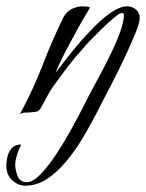

<svg xmlns="http://www.w3.org/2000/svg" viewBox="-98 -354 461 606"><path d="M-18 232Q-41 232 -59.5 215Q-78 198 -78 168Q-78 158 -75 142.5Q-72 127 -61.5 114.5Q-51 102 -31 102Q-39 117 -44.5 135.5Q-50 154 -50 166Q-50 182 -42.5 201.5Q-35 221 -13 221Q6 221 30.5 195.5Q55 170 80 132Q105 94 126.5 55Q148 16 163 -13.5Q178 -43 181 -49Q197 -79 216.5 -115.5Q236 -152 253.5 -188Q271 -224 282 -255.5Q293 -287 293 -307Q293 -313 286 -313Q280 -313 262.5 -298.5Q245 -284 225 -264.5Q205 -245 187.5 -227Q170 -209 164 -201Q139 -174 115.5 -143Q92 -112 71 -83Q59 -66 50 -48.5Q41 -31 30 -12Q25 -3 16.5 -1.5Q8 0 -6 1Q-16 1 -22 1.5Q-28 2 -35 6Q8 -74 36.5 -148.5Q65 -223 102 -299Q113 -319 130 -326.5Q147 -334 163 -334Q176 -334 186 -331Q183 -324 170.5 -303.5Q158 -283 144 -257Q134 -239 114 -201.5Q94 -164 77 -124Q86 -135 105 -160Q124 -185 149 -214.5Q174 -244 201.5 -271.5Q229 -299 255.5 -316.5Q282 -334 303 -334Q319 -334 331 -324Q343 -314 343 -297Q343 -284 332 -256Q321 -228 304.5 -192Q288 -156 270.5 -121Q253 -86 239 -60Q225 -32 205.5 5.5Q186 43 162.5 82.5Q139 122 110.5 156Q82 190 50 211Q18 232 -18 232Z"/></svg>

Font: Birthstone
Style: Regular
Weight: 400
Designer: Robert E. Leuschke
Foundry: Robert E. Leuschke
Version: Version 1.013; ttfautohint (v1.8.3)